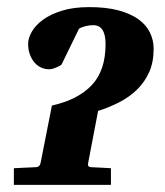

<svg xmlns="http://www.w3.org/2000/svg" viewBox="-20 -520 464 540"><path d="M412.1 -382.8Q412.1 -345.2 399.7 -317.4Q387.2 -289.6 366 -268.6Q344.7 -247.6 316.4 -232.9Q288.1 -218.3 255.9 -208L228 -62Q225.1 -49.8 236.8 -49.8L256.3 -48.8Q264.6 -48.3 274.2 -47.9Q283.7 -47.4 292 -46.9V0H19V-46.9Q28.3 -47.4 39.1 -47.9Q49.8 -48.3 59.1 -48.8Q69.8 -49.3 80.1 -49.8Q91.8 -49.8 94.2 -62L126 -223.1Q199.7 -239.7 238.3 -280.8Q276.9 -321.8 276.9 -396Q276.9 -449.2 242.2 -449.2Q237.3 -449.2 231.4 -448.5Q225.6 -447.8 220 -446.3Q214.4 -444.8 209.5 -442.9Q204.6 -440.9 202.1 -439L152.8 -337.9Q147 -334 141.1 -331.5Q135.7 -329.1 129.9 -327.1Q124 -325.2 118.2 -325.2Q105.5 -325.2 94.5 -330.6Q83.5 -335.9 75.7 -345.7Q67.9 -355.5 63.5 -368.4Q59.1 -381.3 59.1 -397Q59.1 -412.1 69.1 -430.2Q79.1 -448.2 100.1 -463.9Q121.1 -479.5 153.6 -489.7Q186 -500 231 -500Q278.3 -500 312.5 -491Q346.7 -481.9 368.9 -466.1Q391.1 -450.2 401.6 -428.7Q412.1 -407.2 412.1 -382.8Z"/></svg>

Font: Charis SIL
Style: Bold Italic
Weight: 700
Italic angle: -11°
Foundry: SIL International
Version: Version 4.112